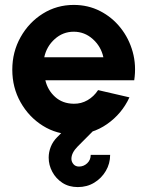

<svg xmlns="http://www.w3.org/2000/svg" viewBox="-20 -534 600 781"><path d="M280 13Q211 13 154.2 -22.5Q97.5 -58 63.8 -117.8Q30 -177.5 30 -250.5Q30 -323 63.8 -383Q97.5 -443 154.2 -478.5Q211 -514 280 -514Q338.5 -514 387.2 -489Q436 -464 470.2 -421Q504.5 -378 519.8 -323Q535 -268 526 -207.5H164.5Q174 -167 204.2 -139.8Q234.5 -112.5 280 -112Q310.5 -111.5 336.2 -126.5Q362 -141.5 379 -167.5L506.5 -138Q476 -71.5 415.5 -29.2Q355 13 280 13ZM160 -301H400.5Q391 -345 357.5 -375Q324 -405 280 -405Q236 -405 202.8 -375.2Q169.5 -345.5 160 -301ZM296.5 227Q260.5 227 234 209.8Q207.5 192.5 192.8 165Q178 137.5 178 107Q178 85 186.5 63.2Q195 41.5 213 23.5L297 -60.5L357.5 0Q321.5 36 296 61.8Q270.5 87.5 270.5 112Q270.5 124 278.8 133.8Q287 143.5 301.5 143.5Q320.5 143.5 334.8 130Q349 116.5 349 96H428Q428 131.5 410.5 161.2Q393 191 363.5 209Q334 227 296.5 227Z"/></svg>

Font: Urbanist
Style: Bold
Weight: 700
Designer: Corey Hu
Foundry: Corey Hu
Version: Version 1.330; ttfautohint (v1.8.4.7-5d5b)